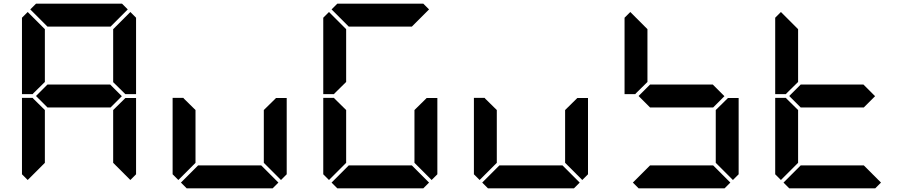

<svg xmlns="http://www.w3.org/2000/svg" viewBox="-20 -1020 4936 1040"><path d="M577 -562 640 -499 579 -438H237L175 -500L237 -562ZM161 -515 157 -510H99V-924L130 -955L223 -862V-576ZM130 -45 99 -76V-490H157L161 -485L223 -424V-138ZM144 -969 175 -1000H641L672 -969L579 -876H237ZM655 -485 659 -489H717V-76L686 -45L593 -138V-424ZM686 -955 717 -924V-510H659L655 -514L593 -575V-862Z M946 -45 915 -76V-490H973L977 -485L1039 -424V-138ZM1471 -485 1475 -489H1533V-76L1502 -45L1409 -138V-424ZM1488 -31 1457 0H991L960 -31L1053 -124H1395Z M1793 -515 1789 -510H1731V-924L1762 -955L1855 -862V-576ZM1762 -45 1731 -76V-490H1789L1793 -485L1855 -424V-138ZM1776 -969 1807 -1000H2273L2304 -969L2211 -876H1869ZM2287 -485 2291 -489H2349V-76L2318 -45L2225 -138V-424ZM2304 -31 2273 0H1807L1776 -31L1869 -124H2211Z M2578 -45 2547 -76V-490H2605L2609 -485L2671 -424V-138ZM3103 -485 3107 -489H3165V-76L3134 -45L3041 -138V-424ZM3120 -31 3089 0H2623L2592 -31L2685 -124H3027Z M3841 -562 3904 -499 3843 -438H3501L3439 -500L3501 -562ZM3425 -515 3421 -510H3363V-924L3394 -955L3487 -862V-576ZM3919 -485 3923 -489H3981V-76L3950 -45L3857 -138V-424ZM3936 -31 3905 0H3439L3408 -31L3501 -124H3843Z M4657 -562 4720 -499 4659 -438H4317L4255 -500L4317 -562ZM4241 -515 4237 -510H4179V-924L4210 -955L4303 -862V-576ZM4210 -45 4179 -76V-490H4237L4241 -485L4303 -424V-138ZM4752 -31 4721 0H4255L4224 -31L4317 -124H4659Z"/></svg>

Font: DSEG7 Classic
Style: Bold
Weight: 700
Designer: Keshikan(Twitter:@keshinomi_88pro)
Version: Version 0.46